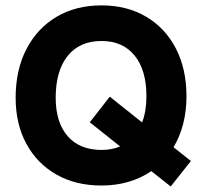

<svg xmlns="http://www.w3.org/2000/svg" viewBox="-20 -680 749 712"><path d="M38 -317.5Q38 -420.5 77.8 -497.5Q117.5 -574.5 189 -617.2Q260.5 -660 356.5 -660Q451 -660 522 -618Q593 -576 632.2 -500.2Q671.5 -424.5 671.5 -323Q671.5 -268 659.2 -220.5Q647 -173 623.5 -134L688 -83L613 11.5L541 -45.5Q503.5 -19.5 456.8 -5.8Q410 8 356.5 8Q260.5 8 189 -32.8Q117.5 -73.5 77.8 -146.8Q38 -220 38 -317.5ZM523 -323Q523 -420.5 479 -474.2Q435 -528 356.5 -528Q275.5 -528 231 -472.8Q186.5 -417.5 186.5 -317.5Q186.5 -226 231 -175Q275.5 -124 356.5 -124Q395 -124 425.5 -137L313 -226.5L387 -321.5L507 -226Q523 -268 523 -323Z"/></svg>

Font: Overused Grotesk
Style: Bold
Weight: 710
Version: Version 0.004